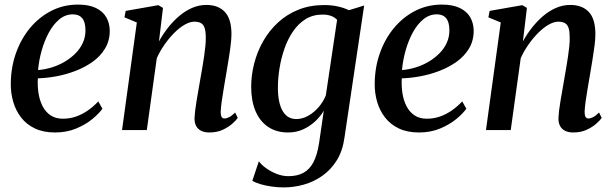

<svg xmlns="http://www.w3.org/2000/svg" viewBox="-20 -567 2676 837"><path d="M426.5 -93Q412 -72.5 382.8 -48.2Q353.5 -24 312.2 -6.8Q271 10.5 220 10.5Q169 10.5 132.2 -7Q95.5 -24.5 72.2 -54.5Q49 -84.5 37.8 -122.8Q26.5 -161 27 -202.5Q27.5 -273 49.5 -335.2Q71.5 -397.5 111 -445Q150.5 -492.5 203.8 -519.8Q257 -547 320 -547Q367.5 -547 398 -532.2Q428.5 -517.5 443.2 -492Q458 -466.5 458.5 -433.5Q458.5 -389.5 438.2 -355.8Q418 -322 384 -297.8Q350 -273.5 308.8 -257.8Q267.5 -242 224.8 -234.2Q182 -226.5 145 -225.5Q143 -191.5 148 -160Q153 -128.5 165.8 -103.8Q178.5 -79 200.5 -64.2Q222.5 -49.5 254 -49.5Q285 -49.5 312.2 -59.2Q339.5 -69 363.8 -86Q388 -103 408.5 -125ZM298 -504.5Q265 -504.5 238.5 -482.5Q212 -460.5 192.8 -424.8Q173.5 -389 161.5 -346.2Q149.5 -303.5 146 -261.5Q176 -264 206 -273.2Q236 -282.5 262.5 -298.2Q289 -314 309.5 -334.8Q330 -355.5 341.5 -381.2Q353 -407 352.5 -436Q352.5 -470.5 338.5 -487.5Q324.5 -504.5 298 -504.5Z M673 -386.5Q690.5 -418.5 713.2 -447.2Q736 -476 762.5 -498.2Q789 -520.5 818.5 -533Q848 -545.5 879.5 -545.5Q931.5 -545.5 960.2 -515Q989 -484.5 989 -418Q989 -397.5 985.2 -367.5Q981.5 -337.5 976 -304.5Q970.5 -271.5 965.5 -241.5Q961 -214 955.8 -184Q950.5 -154 946.8 -126.8Q943 -99.5 942 -80.5Q942 -64 946.2 -57.2Q950.5 -50.5 958 -50.5Q967.5 -50.5 979 -56.2Q990.5 -62 1005 -76.5L1016.5 -53Q1009.5 -42.5 992.5 -27.5Q975.5 -12.5 950.5 -1Q925.5 10.5 892.5 10.5Q871 10.5 856.5 3Q842 -4.5 834.8 -18.5Q827.5 -32.5 828 -53Q828.5 -65.5 830.8 -85Q833 -104.5 837 -127.8Q841 -151 845.2 -175.8Q849.5 -200.5 853.5 -223.5Q857.5 -246.5 861.8 -271Q866 -295.5 869.5 -319.5Q873 -343.5 875.2 -365Q877.5 -386.5 877 -404Q877 -429.5 872.2 -444.5Q867.5 -459.5 856.5 -466Q845.5 -472.5 827.5 -472.5Q808 -472.5 785.2 -459.5Q762.5 -446.5 740 -424Q717.5 -401.5 697.5 -373Q677.5 -344.5 663.5 -313.5L620 0H512L576.5 -469L522.5 -491.5L528 -519.5L670.5 -544.5L690.5 -532.5Z M1481.5 34Q1473.5 91.5 1447.8 132.5Q1422 173.5 1385 199.5Q1348 225.5 1304.5 237.8Q1261 250 1216.5 250Q1190.5 250 1164.2 246.2Q1138 242.5 1115.8 236Q1093.5 229.5 1080 221L1108.5 136Q1119 151 1139.8 166Q1160.5 181 1186 191Q1211.5 201 1237 201Q1275 201 1302 186.8Q1329 172.5 1346 140.8Q1363 109 1371 56.5L1391.5 -84.5Q1377.5 -60 1354.5 -38.5Q1331.5 -17 1301.8 -3.2Q1272 10.5 1236 10.5Q1185 10.5 1149 -13.8Q1113 -38 1094 -82.5Q1075 -127 1075 -188.5Q1075 -239.5 1088.2 -290.8Q1101.5 -342 1127.5 -387.8Q1153.5 -433.5 1192 -469Q1230.5 -504.5 1281 -524.8Q1331.5 -545 1393.5 -545Q1425.5 -545 1453.2 -538.8Q1481 -532.5 1501 -522.5L1567.5 -543ZM1449.5 -480.5Q1439.5 -491.5 1423.5 -497.5Q1407.5 -503.5 1386.5 -503.5Q1344.5 -503.5 1312.5 -483.8Q1280.5 -464 1257.5 -430.2Q1234.5 -396.5 1220 -354.8Q1205.5 -313 1198.5 -269.2Q1191.5 -225.5 1191.5 -185.5Q1191.5 -150.5 1197 -124.8Q1202.5 -99 1213 -81.8Q1223.5 -64.5 1238.2 -56.2Q1253 -48 1271.5 -48Q1298.5 -48 1324 -62.5Q1349.5 -77 1369.8 -100.8Q1390 -124.5 1400.5 -151.5Z M2013 -93Q1998.5 -72.5 1969.2 -48.2Q1940 -24 1898.8 -6.8Q1857.5 10.5 1806.5 10.5Q1755.5 10.5 1718.8 -7Q1682 -24.5 1658.8 -54.5Q1635.5 -84.5 1624.2 -122.8Q1613 -161 1613.5 -202.5Q1614 -273 1636 -335.2Q1658 -397.5 1697.5 -445Q1737 -492.5 1790.2 -519.8Q1843.5 -547 1906.5 -547Q1954 -547 1984.5 -532.2Q2015 -517.5 2029.8 -492Q2044.5 -466.5 2045 -433.5Q2045 -389.5 2024.8 -355.8Q2004.5 -322 1970.5 -297.8Q1936.5 -273.5 1895.2 -257.8Q1854 -242 1811.2 -234.2Q1768.5 -226.5 1731.5 -225.5Q1729.5 -191.5 1734.5 -160Q1739.5 -128.5 1752.2 -103.8Q1765 -79 1787 -64.2Q1809 -49.5 1840.5 -49.5Q1871.5 -49.5 1898.8 -59.2Q1926 -69 1950.2 -86Q1974.5 -103 1995 -125ZM1884.5 -504.5Q1851.5 -504.5 1825 -482.5Q1798.5 -460.5 1779.2 -424.8Q1760 -389 1748 -346.2Q1736 -303.5 1732.5 -261.5Q1762.5 -264 1792.5 -273.2Q1822.5 -282.5 1849 -298.2Q1875.5 -314 1896 -334.8Q1916.5 -355.5 1928 -381.2Q1939.5 -407 1939 -436Q1939 -470.5 1925 -487.5Q1911 -504.5 1884.5 -504.5Z M2259.5 -386.5Q2277 -418.5 2299.8 -447.2Q2322.5 -476 2349 -498.2Q2375.5 -520.5 2405 -533Q2434.5 -545.5 2466 -545.5Q2518 -545.5 2546.8 -515Q2575.5 -484.5 2575.5 -418Q2575.5 -397.5 2571.8 -367.5Q2568 -337.5 2562.5 -304.5Q2557 -271.5 2552 -241.5Q2547.5 -214 2542.2 -184Q2537 -154 2533.2 -126.8Q2529.5 -99.5 2528.5 -80.5Q2528.5 -64 2532.8 -57.2Q2537 -50.5 2544.5 -50.5Q2554 -50.5 2565.5 -56.2Q2577 -62 2591.5 -76.5L2603 -53Q2596 -42.5 2579 -27.5Q2562 -12.5 2537 -1Q2512 10.5 2479 10.5Q2457.5 10.5 2443 3Q2428.5 -4.5 2421.2 -18.5Q2414 -32.5 2414.5 -53Q2415 -65.5 2417.2 -85Q2419.5 -104.5 2423.5 -127.8Q2427.5 -151 2431.8 -175.8Q2436 -200.5 2440 -223.5Q2444 -246.5 2448.2 -271Q2452.5 -295.5 2456 -319.5Q2459.5 -343.5 2461.8 -365Q2464 -386.5 2463.5 -404Q2463.5 -429.5 2458.8 -444.5Q2454 -459.5 2443 -466Q2432 -472.5 2414 -472.5Q2394.5 -472.5 2371.8 -459.5Q2349 -446.5 2326.5 -424Q2304 -401.5 2284 -373Q2264 -344.5 2250 -313.5L2206.5 0H2098.5L2163 -469L2109 -491.5L2114.5 -519.5L2257 -544.5L2277 -532.5Z"/></svg>

Font: Merriweather 72pt Medium
Style: Italic
Weight: 500
Italic angle: -7.8°
Version: Version 2.101